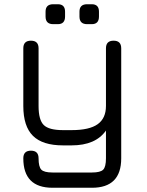

<svg xmlns="http://www.w3.org/2000/svg" viewBox="-20 -686 692 906"><path d="M231 -572Q195 -572 195 -608V-631Q195 -666 231 -666H253Q287 -666 287 -631V-608Q287 -572 253 -572ZM391 -572Q355 -572 355 -608V-631Q355 -666 391 -666H413Q447 -666 447 -631V-608Q447 -572 413 -572ZM228 200Q90 200 90 61Q90 25 126 25Q162 25 162 61Q162 101 175 114.5Q188 128 228 128H414Q454 128 467 114.5Q480 101 480 61V-70Q431 0 318 0H277Q181 0 135.5 -45Q90 -90 90 -186V-458Q90 -494 126 -494Q162 -494 162 -458V-186Q162 -120 186.5 -96Q211 -72 277 -72H318Q402 -72 441 -100Q480 -128 480 -186V-458Q480 -494 516 -494Q552 -494 552 -458V61Q552 200 414 200Z"/></svg>

Font: Jura SemiBold
Style: Regular
Weight: 600
Designer: Daniel Johnson, Alexei Vanyashin
Foundry: Daniel Johnson
Version: Version 5.103